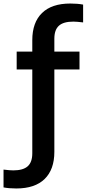

<svg xmlns="http://www.w3.org/2000/svg" viewBox="-87 -838 491 1088"><path d="M221 -618.5V-545.5H363.5V-444.5H221V22.5Q221 122.5 166 176.2Q111 230 5.5 230Q-35.5 230 -67 224V123Q-30 127.5 -12 127.5Q44 127.5 70 104.2Q96 81 96 30.5V-444.5H7.5V-545.5H96V-610.5Q96 -710.5 151 -764.2Q206 -818 311.5 -818Q352.5 -818 384 -812V-711Q347 -715.5 328.5 -715.5Q272.5 -715.5 246.8 -692.2Q221 -669 221 -618.5Z"/></svg>

Font: Encode Sans Semi Condensed SmBd
Style: Regular
Weight: 600
Width: 4
Designer: Multiple Designers
Foundry: Impallari Type
Version: Version 2.000